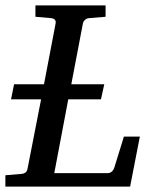

<svg xmlns="http://www.w3.org/2000/svg" viewBox="-35 -691 573 711"><path d="M-15.1 0V-42L43 -46.9Q64 -48.3 66.9 -65.9L117.2 -323.2H5.9L17.1 -378.9H127.9L170.9 -604Q174.3 -622.6 151.9 -624L96.2 -628.9V-670.9H356V-628.9L296.9 -624Q286.1 -623.5 279.8 -617.4Q273.4 -611.3 272 -604L229 -378.9H351.1L338.9 -323.2H217.8L166 -49.8H362.8Q380.9 -49.8 388.2 -69.8L423.8 -185.1H482.9L446.8 0Z"/></svg>

Font: Charis
Style: Italic
Weight: 400
Italic angle: -11°
Designer: Walt Agee, Miriam Martin, Annie Olsen, Victor Gaultney, Lorna Priest, Alan Ward, Bob Hallissy, Martin Hosken, Sharon Cor
Foundry: SIL Global
Version: Version 7.000